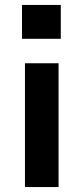

<svg xmlns="http://www.w3.org/2000/svg" viewBox="-20 -757 338 777"><path d="M69 -600V-737H226V-600ZM81 0V-501H217V0Z"/></svg>

Font: Nunito Sans 7pt
Style: Bold
Weight: 700
Designer: Vernon Adams
Foundry: Vernon Adams
Version: Version 3.101;gftools[0.9.27]